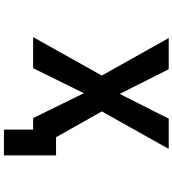

<svg xmlns="http://www.w3.org/2000/svg" viewBox="33 -806 933 1040"><g transform="rotate(90 500.0 -285.5)"><path d="M488.3 -466.8 622.1 -732.4H786.1L583 -370.1L722.7 -122.1H821.3V160.2H681.6V2H619.1L484.4 -272.5L348.6 2H180.7L388.7 -370.1L185.5 -732.4H354.5Z"/></g></svg>

Font: GenEi Gothic M Regular
Style: Bold
Weight: 700
Designer: o_tamon (Modified); [Source Han Sans]
Ryoko NISHIZUKA  (kana & ideographs); Paul D. Hunt (Latin, Greek & Cyrillic); Wenl
Version: Version 1.1a;Original Version 1.004